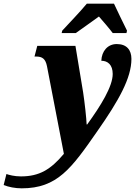

<svg xmlns="http://www.w3.org/2000/svg" viewBox="-178 -786 752 1046"><path d="M161 -619 158 -606H235C272 -631 315 -664 361 -696C382 -672 420 -628 436 -606H511L514 -619C495 -657 461 -727 443 -766H295C256 -719 196 -657 161 -619ZM-60 240C134 240 211 132 352 -71C469 -238 538 -361 538 -465C538 -514 512 -546 458 -546C409 -546 376 -508 374 -455C409 -455 436 -433 436 -383C436 -315 371 -210 297 -108H294C293 -140 283 -230 275 -282L233 -536H25L10 -478H19C53 -478 70 -465 78 -425L170 52C98 138 36 175 -64 175C-100 175 -129 167 -143 162L-158 222C-131 233 -95 240 -60 240Z"/></svg>

Font: Noto Serif Condensed Black
Style: Italic
Weight: 900
Width: 3
Italic angle: -12°
Designer: Monotype Design Team
Foundry: Monotype Imaging Inc.
Version: Version 2.013